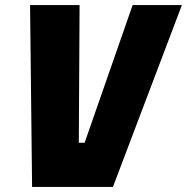

<svg xmlns="http://www.w3.org/2000/svg" viewBox="-20 -740 740 760"><path d="M315 -175 505 -720H700L427 0H107L99 -720H295L292 -175Z"/></svg>

Font: Fugaz One
Style: Regular
Weight: 400
Designer: Daniel Hernandez
Foundry: Daniel Hernandez
Version: Version 1.002